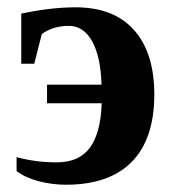

<svg xmlns="http://www.w3.org/2000/svg" viewBox="-20 -491 472 520"><path d="M107.4 -261.7H254.9Q252.9 -336.9 229.7 -378.9Q206.5 -420.9 166.5 -420.9Q124 -420.9 93.3 -398.9L72.8 -318.4H37.6V-454.1Q118.2 -471.2 184.6 -471.2Q288.1 -471.2 343 -409.7Q397.9 -348.1 397.9 -234.9Q397.9 -114.7 336.9 -52.7Q275.9 9.3 158.7 9.3Q120.1 9.3 83.7 -0.5Q47.4 -10.3 24.9 -27.8V-65.4Q76.7 -51.3 133.3 -51.3Q194.8 -51.3 223.9 -91.6Q252.9 -131.8 255.4 -211.4H107.4Z"/></svg>

Font: Liberation Serif
Style: Bold
Weight: 700
Designer: Steve Matteson
Foundry: Ascender Corporation
Version: Version 2.1.5